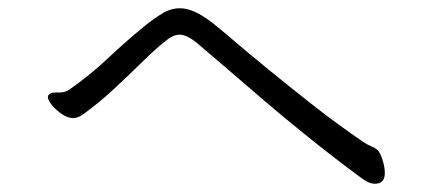

<svg xmlns="http://www.w3.org/2000/svg" viewBox="-20 -552 1040 465"><path d="M124 -328Q138 -328 148 -335Q198 -370 241 -410.5Q284 -451 329 -488Q354 -508 374 -520Q394 -532 416 -532Q449 -532 494 -497Q512 -483 547 -453Q582 -423 631 -383Q680 -343 738.5 -297Q797 -251 863 -206Q871 -201 879.5 -197.5Q888 -194 894 -189Q900 -184 906 -166Q912 -148 912 -133Q912 -107 888 -107Q879 -107 870.5 -111.5Q862 -116 855 -121Q790 -169 729 -218Q668 -267 615.5 -312Q563 -357 522.5 -392Q482 -427 458 -447Q433 -468 415 -468Q399 -468 380 -452Q356 -433 324.5 -402Q293 -371 257 -337.5Q221 -304 184 -277Q170 -266 157 -266Q145 -266 131 -275Q117 -284 106.5 -296.5Q96 -309 96 -317Q96 -320 97 -321Q101 -326 106 -327Q111 -328 117 -328Z"/></svg>

Font: Moon Stars Kai HW
Style: Regular
Weight: 400
Designer: GuiWonder
Version: Version 1.101